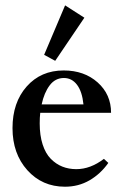

<svg xmlns="http://www.w3.org/2000/svg" viewBox="-20 -689 458 720"><path d="M187 -460.9 145.5 -483.4 224.1 -668.9 296.4 -622.6ZM223.6 11.2Q138.2 11.2 82.5 -50.8Q26.9 -112.8 26.9 -208.5Q26.9 -304.7 80.1 -364.7Q133.3 -424.8 218.8 -424.8Q295.9 -424.8 346.2 -379.9Q396.5 -335 396.5 -266.1H130.9Q128.9 -248 128.9 -226.1Q128.9 -181.2 139.9 -147.2Q150.9 -113.3 170.4 -93.5Q189.9 -73.7 213.9 -64.2Q237.8 -54.7 266.1 -54.7Q319.3 -54.7 369.6 -93.3L386.2 -78.1Q357.4 -37.1 315.9 -12.9Q274.4 11.2 223.6 11.2ZM219.7 -396.5Q187 -396.5 166.3 -368.9Q145.5 -341.3 136.2 -297.4H293Q288.1 -345.7 268.8 -371.1Q249.5 -396.5 219.7 -396.5Z"/></svg>

Font: Elstob 18pt SemiBold
Style: Regular
Weight: 600
Designer: Peter S. Baker
Version: Version 1.015